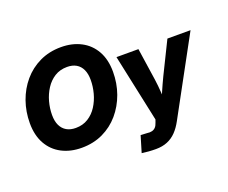

<svg xmlns="http://www.w3.org/2000/svg" viewBox="-145 -973 1679 1413"><g transform="rotate(-20 694.5 -266.0)"><path d="M342.8 10.7Q254.4 10.7 186.8 -24.7Q119.1 -60.1 81.3 -127.4Q43.5 -194.8 43.5 -290Q43.5 -379.9 72 -460.7Q100.6 -541.5 153.8 -604Q207 -666.5 282 -702.4Q356.9 -738.3 449.2 -738.3Q537.1 -738.3 604.7 -703.1Q672.4 -668 710.4 -600.6Q748.5 -533.2 748.5 -437Q748.5 -346.7 719.5 -265.9Q690.4 -185.1 637 -122.6Q583.5 -60.1 509 -24.7Q434.6 10.7 342.8 10.7ZM350.6 -141.6Q406.2 -141.6 448.2 -168Q490.2 -194.3 518.1 -238Q545.9 -281.7 559.8 -333.7Q573.7 -385.7 573.7 -437Q573.7 -485.4 558.1 -518.6Q542.5 -551.8 513.2 -568.8Q483.9 -585.9 441.9 -585.9Q386.2 -585.9 344.2 -559.6Q302.2 -533.2 274.2 -489.7Q246.1 -446.3 231.9 -394.3Q217.8 -342.3 217.8 -291Q217.8 -242.2 233.6 -209Q249.5 -175.8 279.1 -158.7Q308.6 -141.6 350.6 -141.6ZM741.7 198.2 779.8 70.8 828.6 73.2Q851.6 76.7 868.2 72.3Q884.8 67.9 896 55.7Q907.2 43.5 913.6 22.9L921.9 0L809.1 -529.3H981L1018.1 -278.3Q1025.4 -227.1 1028.6 -175.3Q1031.7 -123.5 1036.1 -67.9H993.2Q1015.1 -123.5 1037.6 -175.5Q1060.1 -227.5 1084.5 -278.3L1208 -529.3H1389.2L1065.4 65.9Q1041 111.3 1010.7 142.6Q980.5 173.8 941.4 189.9Q902.3 206.1 851.6 206.1Q822.3 206.1 793.7 203.9Q765.1 201.7 741.7 198.2Z"/></g></svg>

Font: Inter 24pt ExtraBold
Style: Italic
Weight: 800
Italic angle: -9.3988°
Designer: Rasmus Andersson
Foundry: rsms
Version: Version 4.001;git-66647c0bb